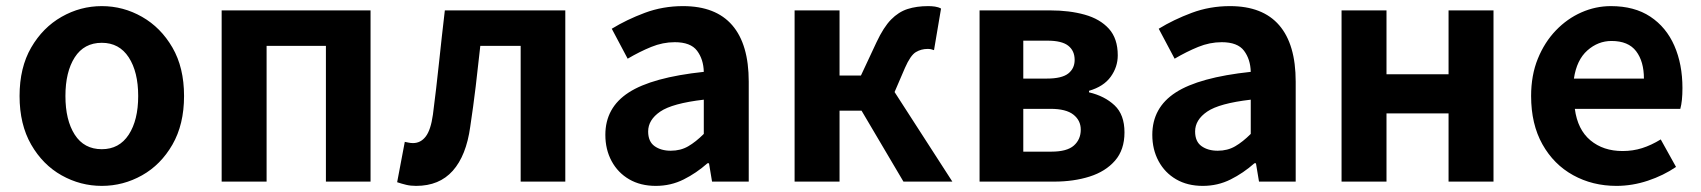

<svg xmlns="http://www.w3.org/2000/svg" viewBox="-20 -594 5565 628"><path d="M313 14Q243 14 181.5 -20.5Q120 -55 82 -121Q44 -187 44 -280Q44 -373 82 -438.5Q120 -504 181.5 -539Q243 -574 313 -574Q383 -574 444.5 -539Q506 -504 544 -438.5Q582 -373 582 -280Q582 -187 544 -121Q506 -55 444.5 -20.5Q383 14 313 14ZM313 -106Q370 -106 401 -153.5Q432 -201 432 -280Q432 -359 401 -406.5Q370 -454 313 -454Q255 -454 224.5 -406.5Q194 -359 194 -280Q194 -201 224.5 -153.5Q255 -106 313 -106Z M705 0V-560H1192V0H1046V-444H852V0Z M1341 14Q1323 14 1308.5 10.5Q1294 7 1279 2L1304 -130Q1310 -129 1316.5 -127.5Q1323 -126 1331 -126Q1356 -126 1372.5 -147.5Q1389 -169 1396 -219Q1407 -304 1416 -389.5Q1425 -475 1435 -560H1829V0H1683V-444H1551Q1544 -378 1536 -311.5Q1528 -245 1518 -179Q1505 -85 1461 -35.5Q1417 14 1341 14Z M2125 14Q2075 14 2038 -7.5Q2001 -29 1980.5 -67Q1960 -105 1960 -153Q1960 -242 2036.5 -291.5Q2113 -341 2282 -359Q2281 -400 2260 -428Q2239 -456 2187 -456Q2148 -456 2110 -440.5Q2072 -425 2033 -402L1981 -500Q2030 -530 2089 -552Q2148 -574 2214 -574Q2321 -574 2375 -511.5Q2429 -449 2429 -327V0H2309L2299 -60H2294Q2258 -28 2216 -7Q2174 14 2125 14ZM2174 -101Q2206 -101 2231 -115.5Q2256 -130 2282 -156V-268Q2179 -256 2139.5 -229Q2100 -202 2100 -164Q2100 -131 2121 -116Q2142 -101 2174 -101Z M2579 0V-560H2726V-347H2796L2847 -456Q2870 -505 2894.5 -530Q2919 -555 2948.5 -564.5Q2978 -574 3016 -574Q3027 -574 3038 -572.5Q3049 -571 3058 -566L3035 -430Q3030 -432 3025 -433Q3020 -434 3014 -434Q2993 -434 2975.5 -423.5Q2958 -413 2940 -372L2906 -293L3095 0H2935L2798 -232H2726V0Z M3184 0V-560H3415Q3478 -560 3528 -546Q3578 -532 3607 -500Q3636 -468 3636 -413Q3636 -375 3613 -343Q3590 -311 3542 -297V-292Q3593 -280 3625.5 -249.5Q3658 -219 3658 -161Q3658 -104 3627 -68.5Q3596 -33 3544 -16.5Q3492 0 3428 0ZM3327 -337H3404Q3453 -337 3474 -353.5Q3495 -370 3495 -398Q3495 -428 3474 -444.5Q3453 -461 3406 -461H3327ZM3327 -98H3419Q3470 -98 3492.5 -118Q3515 -138 3515 -170Q3515 -200 3491 -219Q3467 -238 3416 -238H3327Z M3914 14Q3864 14 3827 -7.5Q3790 -29 3769.5 -67Q3749 -105 3749 -153Q3749 -242 3825.5 -291.5Q3902 -341 4071 -359Q4070 -400 4049 -428Q4028 -456 3976 -456Q3937 -456 3899 -440.5Q3861 -425 3822 -402L3770 -500Q3819 -530 3878 -552Q3937 -574 4003 -574Q4110 -574 4164 -511.5Q4218 -449 4218 -327V0H4098L4088 -60H4083Q4047 -28 4005 -7Q3963 14 3914 14ZM3963 -101Q3995 -101 4020 -115.5Q4045 -130 4071 -156V-268Q3968 -256 3928.5 -229Q3889 -202 3889 -164Q3889 -131 3910 -116Q3931 -101 3963 -101Z M4368 0V-560H4515V-351H4718V-560H4865V0H4718V-223H4515V0Z M5267 14Q5189 14 5125.5 -21Q5062 -56 5025 -122Q4988 -188 4988 -280Q4988 -348 5010 -402Q5032 -456 5069 -494.5Q5106 -533 5152.5 -553.5Q5199 -574 5249 -574Q5326 -574 5378 -539.5Q5430 -505 5456.5 -444.5Q5483 -384 5483 -306Q5483 -263 5476 -238H5131Q5140 -170 5182 -135Q5224 -100 5287 -100Q5321 -100 5351 -109.5Q5381 -119 5412 -138L5462 -48Q5421 -20 5370 -3Q5319 14 5267 14ZM5128 -337H5357Q5357 -393 5331.5 -426.5Q5306 -460 5251 -460Q5207 -460 5172 -429Q5137 -398 5128 -337Z"/></svg>

Font: Source Han Sans TC
Style: Bold
Weight: 700
Designer: Ryoko NISHIZUKA Ë•øÂ°öÊ∂ºÂ≠ê (kana, bopomofo & ideographs); Paul D. Hunt (Latin, Greek & Cyrillic); Sandoll Communicatio
Foundry: Adobe
Version: Version 2.004;hotconv 1.0.118;makeotfexe 2.5.65603